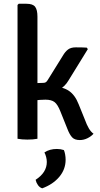

<svg xmlns="http://www.w3.org/2000/svg" viewBox="-20 -756 544 1046"><path d="M184 0Q160.5 4.5 129 4.5Q100 4.5 75.5 0V-729L82 -735.5H124Q159 -735.5 171.5 -719Q184 -702.5 184 -665.5ZM441.5 -106.5Q453 -75 464.2 -56.2Q475.5 -37.5 489.5 -27.5Q477.5 -13.5 457 -3.2Q436.5 7 415 7Q386.5 7 372.8 -8Q359 -23 347.5 -53L309 -149Q294 -187 277 -200Q260 -213 227.5 -213Q212.5 -213 197.2 -211.8Q182 -210.5 164.5 -208.5L128 -205V-284.5H265Q319.5 -284.5 354 -262Q388.5 -239.5 408.5 -188ZM354 -319Q333.5 -283.5 301.2 -267.2Q269 -251 223 -251H139.5V-302L215 -304.5Q224 -304.5 229.5 -308Q235 -311.5 240 -320L322 -452Q335 -474.5 350.5 -486.2Q366 -498 392.5 -498Q409.5 -498 423.2 -497.8Q437 -497.5 452.5 -496.5L458.5 -488.5ZM328 61.5Q332 70 334.8 85Q337.5 100 337.5 114Q337.5 166.5 303 207.5Q268.5 248.5 210 270Q196 265.5 186.8 252.5Q177.5 239.5 174 223.5Q235 184 235 126.5Q235 113.5 231.5 99.8Q228 86 222 74.5Q250 55.5 290 55.5Q310 55.5 328 61.5Z"/></svg>

Font: Signika Negative Light Medium
Style: Regular
Weight: 500
Version: Version 2.001